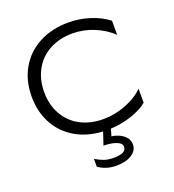

<svg xmlns="http://www.w3.org/2000/svg" viewBox="-159 -801 1048 1154"><g transform="rotate(-20 365.0 -224.0)"><path d="M432 9 419 54Q437 55 462 65Q487 75 505.5 95Q524 115 524 143Q524 182 486.5 206Q449 230 388 230Q322 230 274 195V145Q302 162 327.5 171Q353 180 390 180Q469 180 469 138Q469 115 435.5 102.5Q402 90 355 90L382 9Q283 4 207.5 -40.5Q132 -85 91 -161Q50 -237 50 -334Q50 -436 95 -514Q140 -592 221.5 -635Q303 -678 410 -678Q480 -678 546.5 -656.5Q613 -635 660 -598V-508Q613 -553 546.5 -580.5Q480 -608 410 -608Q327 -608 263.5 -574Q200 -540 165 -477.5Q130 -415 130 -334Q130 -253 165 -190.5Q200 -128 263.5 -94Q327 -60 410 -60Q483 -60 554.5 -87.5Q626 -115 670 -160V-70Q632 -38 567 -16Q502 6 432 9Z"/></g></svg>

Font: Madhuban Light
Style: Regular
Weight: 300
Designer: jaikishan Patel
Foundry: MagicType
Version: Version 1.000